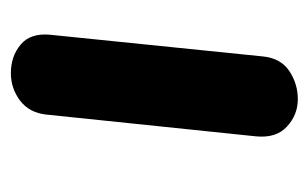

<svg xmlns="http://www.w3.org/2000/svg" viewBox="-130 -452 581 362"><g transform="rotate(90 161.0 -270.5)"><path d="M117.5 0Q85.5 0 63.5 -18.5Q41.5 -37 45 -74L86 -476Q89.5 -509 113.5 -525Q137.5 -541 166.5 -541Q196 -541 218.2 -520.5Q240.5 -500 236.5 -461.5L195.5 -66.5Q192 -34.5 169 -17.2Q146 0 117.5 0Z"/></g></svg>

Font: Edu SA Hand Cursive
Style: Regular
Weight: 400
Designer: Tina and Corey Anderson, Eben Sorkin, Mirko Velimirovic
Foundry: Google for Education
Version: Version 2.000